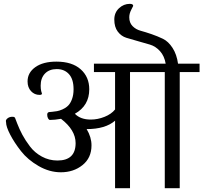

<svg xmlns="http://www.w3.org/2000/svg" viewBox="-20 -983 1062 1003"><path d="M659.2 0V-606.4H762.7V-650.4H470.7V-606.4H581.1V-411.1Q561.5 -386.7 525.9 -372.6Q490.2 -358.4 454.1 -358.4Q400.4 -358.4 371.1 -388.7Q446.3 -430.7 446.3 -516.6Q446.3 -581.1 401.4 -621.1Q356.4 -661.1 274.4 -661.1Q205.1 -661.1 164.6 -632.3Q124 -603.5 124 -557.6Q124 -526.4 142.1 -506.8Q160.2 -487.3 186.5 -487.3Q199.2 -487.3 199.2 -494.1L195.3 -506.8Q192.4 -519.5 192.4 -535.2Q192.4 -575.2 214.8 -598.6Q237.3 -622.1 276.4 -622.1Q316.4 -622.1 340.3 -595.7Q364.3 -569.3 364.3 -516.6Q364.3 -487.3 356 -464.8Q347.7 -442.4 335.4 -430.7Q323.2 -418.9 306.6 -411.6Q290 -404.3 277.8 -402.3Q265.6 -400.4 252 -398.9Q238.3 -397.5 236.3 -397.5Q226.6 -395.5 226.6 -383.8Q226.6 -373 231 -364.7Q235.4 -356.4 241.2 -356.4Q265.6 -356.4 298.8 -362.3Q375 -303.7 375 -235.4Q375 -144.5 280.3 -144.5Q236.3 -144.5 198.7 -165Q161.1 -185.5 136.7 -217.8Q112.3 -250 96.7 -279.3Q81.1 -308.6 70.3 -336.9Q59.6 -365.2 58.6 -367.2Q55.7 -373 44.9 -373Q30.3 -373 20.5 -365.7Q10.7 -358.4 10.7 -350.6Q10.7 -349.6 11.2 -348.1Q11.7 -346.7 11.7 -343.8Q11.7 -321.3 33.2 -279.8Q54.7 -238.3 89.8 -193.4Q125 -148.4 181.6 -115.7Q238.3 -83 297.9 -83Q364.3 -83 411.1 -120.6Q458 -158.2 458 -223.6Q458 -266.6 432.6 -308.6Q530.3 -308.6 581.1 -352.5V0ZM918.9 0V-606.4H1022.5V-650.4H737.3V-606.4H840.8V0ZM910.2 -649.4Q903.3 -699.2 881.3 -732.9Q859.4 -766.6 831.1 -780.3Q802.7 -793.9 771.5 -804.7Q740.2 -815.4 714.8 -822.3Q689.5 -829.1 672.4 -846.7Q655.3 -864.3 655.3 -892.6Q655.3 -912.1 665.5 -931.6Q675.8 -951.2 675.8 -952.1Q675.8 -962.9 658.2 -962.9Q626 -962.9 601.6 -939.9Q577.1 -917 577.1 -880.9Q577.1 -841.8 595.2 -817.9Q613.3 -793.9 640.1 -785.6Q667 -777.3 700.2 -768.1Q733.4 -758.8 763.2 -750Q793 -741.2 815.9 -715.8Q838.9 -690.4 845.7 -649.4Z"/></svg>

Font: Kurale
Style: Regular
Weight: 400
Version: 1.0; ttfautohint (v1.3)